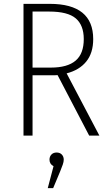

<svg xmlns="http://www.w3.org/2000/svg" viewBox="-20 -704 567 997"><path d="M443 0 279 -314 262 -313H149V0H102V-684H238Q464 -684 464 -501Q464 -429 428 -384.5Q392 -340 326 -323L496 0ZM415 -501Q415 -573 373.5 -608.5Q332 -644 235 -644H149V-353H244Q330 -353 372.5 -389Q415 -425 415 -501ZM311 125Q311 136 306 150.5Q301 165 292 187L256 273H228L258 159Q237 148 237 125Q237 109 247 98.5Q257 88 274 88Q291 88 301 98.5Q311 109 311 125Z"/></svg>

Font: Fira Sans Condensed ExtraLight
Style: Regular
Weight: 275
Width: 3
Designer: Carrois Corporate & Edenspiekermann AG
Foundry: Carrois Corporate GbR & Edenspiekermann AG
Version: Version 4.203